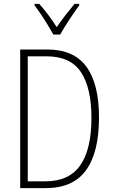

<svg xmlns="http://www.w3.org/2000/svg" viewBox="-20 -969 587 989"><path d="M490 -364Q490 -184 423 -92Q356 0 216 0H84V-714H224Q360 -714 425 -625.5Q490 -537 490 -364ZM451 -362Q451 -516 397 -597.5Q343 -679 219 -679H123V-35H214Q336 -35 393.5 -117.5Q451 -200 451 -362ZM255 -791Q242 -814 225 -842Q208 -870 190 -896.5Q172 -923 158 -941V-949H182Q204 -925 228.5 -892.5Q253 -860 272 -829Q294 -861 316 -889.5Q338 -918 364 -949H388V-941Q365 -910 337 -867.5Q309 -825 290 -791Z"/></svg>

Font: Noto Sans Khmer Condensed ExtraLight
Style: Regular
Weight: 200
Width: 3
Designer: Danh Hong and the Monotype Design Team
Foundry: Monotype Imaging Inc.
Version: Version 2.004; ttfautohint (v1.8.4.7-5d5b)